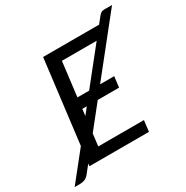

<svg xmlns="http://www.w3.org/2000/svg" viewBox="-255 -844 1015 1046"><g transform="rotate(-30 253.0 -320.5)"><path d="M317.4 -357.4H406.2L397.9 -290H263.7L148.9 -146L139.6 -69.3H426.8L418.5 0H43.9L45.9 -16.1L6.8 32.7Q-4.4 46.9 -18.8 52.5Q-33.2 58.1 -46.4 58.1H-82.5L58.6 -118.7L123 -641.6H475.1L502 -675.3Q507.3 -681.6 511.5 -686.3Q515.6 -690.9 520.3 -693.8Q524.9 -696.8 530.3 -698Q535.6 -699.2 543.5 -699.2H589.8ZM174.8 -357.4H248.5L419.9 -572.3H201.2ZM166.5 -290 161.6 -248 194.8 -290Z"/></g></svg>

Font: Carlito
Style: Italic
Weight: 400
Italic angle: -7°
Designer: Lukasz Dziedzic
Foundry: tyPoland Lukasz Dziedzic
Version: Version 1.104